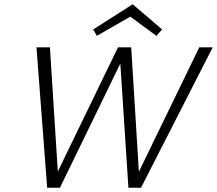

<svg xmlns="http://www.w3.org/2000/svg" viewBox="-20 -880 1017 900"><path d="M591 -802 434 -712 417 -742 602 -860 740 -742 713 -712ZM914 -658H977L641 0H582L544 -582L261 0H201L151 -658H214L251 -76L533 -658H595L631 -75Z"/></svg>

Font: EauTestText Semilight
Style: Italic
Weight: 300
Italic angle: -12°
Designer: Christian Thalmann (Catharsis Fonts)
Version: Version 0.001;PS 000.001;hotconv 1.0.88;makeotf.lib2.5.64775